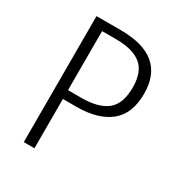

<svg xmlns="http://www.w3.org/2000/svg" viewBox="-164 -794 841 904"><g transform="rotate(30 256.0 -342.5)"><path d="M475 -480Q475 -371 410.5 -319.5Q346 -268 229 -268H156V0H98V-685H230Q475 -685 475 -480ZM414 -479Q414 -563 369 -600Q324 -637 231 -637H156V-316H229Q321 -316 367.5 -353Q414 -390 414 -479Z"/></g></svg>

Font: Fira Sans Condensed Light
Style: Regular
Weight: 300
Width: 3
Designer: bBox Type GmbH & Carrois Corporate GbR & Edenspiekermann AG
Foundry: bBox Type GmbH & Carrois Corporate GbR & Edenspiekermann AG
Version: Version 4.301